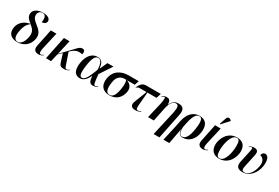

<svg xmlns="http://www.w3.org/2000/svg" viewBox="104 -2228 5650 3889"><g transform="rotate(30 2928.5 -283.0)"><path d="M233 10C377 11 505 -76 533 -238C554 -356 491 -423 398 -495C311 -561 289 -604 289 -655C289 -725 337 -761 389 -761C459 -761 486 -702 466 -589C519 -589 558 -613 567 -658C576 -714 529 -769 395 -769C282 -769 180 -718 174 -621C169 -545 222 -498 286 -446C155 -423 53 -343 31 -215C4 -68 93 9 233 10ZM238 0C169 -1 137 -64 162 -202C184 -327 227 -396 292 -441C373 -374 416 -323 395 -204C372 -76 315 1 238 0Z M732 9C781 9 815 -11 839 -29L834 -38C818 -27 798 -12 776 -12C735 -12 736 -71 751 -138L841 -536H709L625 -128C606 -30 657 9 732 9Z M906 0H1025L1067 -180L1150 -261L1213 -60C1230 -12 1255 9 1328 9C1385 9 1423 -13 1444 -29L1439 -38C1422 -26 1401 -12 1382 -12C1348 -12 1344 -32 1319 -103L1236 -343L1245 -352C1333 -437 1396 -458 1503 -435C1518 -505 1500 -540 1450 -540C1391 -540 1354 -492 1285 -419L1070 -195L1148 -536H1016Z M1699 10C1789 10 1850 -62 1894 -154H1898C1907 -26 1935 8 2008 8C2055 8 2086 -13 2106 -29L2100 -38C2085 -26 2062 -12 2046 -12C2015 -12 2008 -42 1987 -252L2175 -536H2034L1955 -363H1951C1936 -505 1886 -547 1800 -547C1682 -547 1579 -452 1551 -257C1524 -65 1595 10 1699 10ZM1733 -20C1685 -20 1656 -64 1685 -274C1713 -475 1760 -535 1822 -535C1885 -535 1923 -471 1929 -321C1845 -92 1795 -20 1733 -20Z M2390 10C2562 10 2654 -102 2674 -243C2689 -346 2625 -409 2548 -434H2733L2766 -536H2534C2357 -536 2204 -454 2175 -250C2152 -88 2235 10 2390 10ZM2391 0C2310 0 2282 -76 2306 -243C2327 -390 2413 -434 2494 -434H2532C2545 -402 2555 -350 2540 -245C2517 -78 2470 0 2391 0Z M2998 8C3047 8 3081 -1 3120 -29L3115 -38C3092 -20 3070 -12 3048 -12C3004 -12 3004 -42 3009 -131L3034 -424H3247L3282 -536H2945C2865 -536 2820 -500 2773 -395L2780 -392C2807 -420 2824 -424 2884 -424H3013L2904 -144C2864 -45 2898 8 2998 8Z M3562 240H3698L3819 -354C3847 -489 3805 -548 3695 -548C3638 -548 3565 -534 3517 -421H3512C3515 -525 3470 -541 3421 -541C3371 -541 3344 -525 3315 -504L3320 -495C3341 -512 3363 -521 3376 -521C3398 -521 3400 -500 3381 -379L3293 0H3429L3493 -313C3519 -438 3570 -524 3643 -524C3707 -524 3720 -473 3692 -335Z M3791 240H3928L3997 -129H3999C3992 -18 4050 11 4108 11C4243 11 4357 -92 4382 -274C4408 -461 4324 -546 4187 -546C4042 -546 3937 -440 3899 -255L3871 -117ZM4087 -2C4028 -2 4002 -51 4007 -181L4028 -284C4064 -461 4115 -537 4185 -537C4256 -537 4272 -461 4246 -276C4221 -95 4163 -2 4087 -2Z M4632 -604 4778 -763 4781 -775C4741 -815 4690 -821 4672 -766L4619 -611ZM4574 9C4623 9 4657 -11 4681 -29L4676 -38C4660 -27 4640 -12 4618 -12C4577 -12 4578 -71 4593 -138L4683 -536H4551L4467 -128C4448 -30 4499 9 4574 9Z M4958 10C5172 10 5269 -194 5269 -337C5269 -485 5179 -546 5068 -546C4851 -546 4751 -348 4751 -199C4751 -59 4835 10 4958 10ZM4960 0C4910 0 4885 -42 4885 -154C4885 -298 4940 -536 5063 -536C5115 -536 5136 -500 5136 -383C5136 -233 5083 0 4960 0Z M5504 10C5666 10 5787 -136 5812 -308C5832 -444 5801 -544 5724 -544C5685 -544 5655 -520 5648 -469C5698 -458 5768 -411 5751 -289C5725 -103 5626 -5 5543 -5C5470 -5 5475 -51 5497 -152L5553 -416C5575 -517 5531 -541 5465 -541C5422 -541 5389 -526 5359 -504L5364 -495C5387 -513 5408 -522 5420 -521C5441 -521 5442 -504 5426 -427L5368 -158C5344 -42 5388 10 5504 10Z"/></g></svg>

Font: Noto Serif Display SemiBold
Style: Italic
Weight: 600
Italic angle: -12°
Designer: Monotype Design Team
Foundry: Monotype Imaging Inc.
Version: Version 2.009